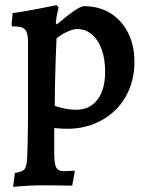

<svg xmlns="http://www.w3.org/2000/svg" viewBox="-20 -491 572 747"><path d="M31 236 38 182Q68 178 76.5 165.5Q85 153 86 116Q87 98 87.5 69.5Q88 41 88.5 11Q89 -19 89 -41V-328Q89 -362 78.5 -375Q68 -388 41 -388H28L25 -393L29 -440Q72 -446 111 -453.5Q150 -461 175 -466Q200 -471 200 -471L208 -462Q208 -462 203.5 -442.5Q199 -423 197 -402L201 -396Q242 -431 269 -449Q296 -467 306 -467Q365 -467 409 -440Q453 -413 478 -364Q503 -315 503 -250Q503 -193 483.5 -145Q464 -97 428.5 -62.5Q393 -28 345.5 -9Q298 10 242 10Q234 10 221.5 9.5Q209 9 200 8Q191 7 191 7Q191 30 191 54.5Q191 79 191 103Q191 144 198 159.5Q205 175 230 175Q240 175 252 174Q264 173 269 173L271 177L261 231Q253 231 239.5 231Q226 231 210 230.5Q194 230 177.5 230Q161 230 148 230Q120 230 93 231.5Q66 233 48.5 234.5Q31 236 31 236ZM276 -64Q329 -64 359 -103Q389 -142 389 -212Q389 -262 375.5 -299Q362 -336 337.5 -357Q313 -378 281 -378Q265 -378 242.5 -368Q220 -358 200 -342Q198 -302 196.5 -256Q195 -210 194 -164Q193 -118 193 -79Q207 -74 230 -69Q253 -64 276 -64Z"/></svg>

Font: Alegreya SemiBold
Style: Regular
Weight: 600
Designer: Juan Pablo del Peral
Foundry: Huerta Tipografica
Version: Version 2.009